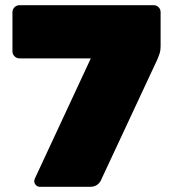

<svg xmlns="http://www.w3.org/2000/svg" viewBox="-20 -720 665 740"><path d="M599 -673V-541Q599 -526 595.5 -515Q592 -504 586 -490L368 -23Q355 0 327 0H134Q125 0 118.5 -6.5Q112 -13 112 -22Q112 -27 114 -31L330 -495H55Q44 -495 36 -503Q28 -511 28 -522V-673Q28 -684 36 -692Q44 -700 55 -700H572Q584 -700 591.5 -692Q599 -684 599 -673Z"/></svg>

Font: Rubik
Style: Regular
Weight: 900
Designer: Hubert & Fischer
Foundry: Hubert & Fischer
Version: Version 1.100